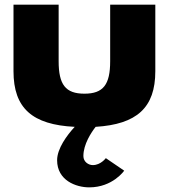

<svg xmlns="http://www.w3.org/2000/svg" viewBox="-20 -533 728 828"><path d="M226.3 158C226.3 245 307.7 275 364.9 275C466.1 275 515.6 203 515.6 203L436.4 149C436.4 149 414.4 179 380.3 179C361.6 179 339.6 165 339.6 140C339.6 89 373.7 38 392.4 14C569.5 3 649.8 -68 649.8 -226V-513H455.1V-269C455.1 -168 425.4 -129 344 -129C262.6 -129 232.9 -168 232.9 -269V-513H38.2V-226C38.2 -66 119.6 5 302.2 14C268.1 51 226.3 108 226.3 158Z"/></svg>

Font: Hussar
Style: BdWide
Weight: 700
Foundry: Cannot Into Space Fonts
Version: Version 2.00